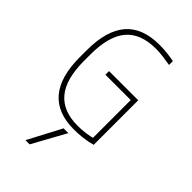

<svg xmlns="http://www.w3.org/2000/svg" viewBox="-298 -833 1195 1195"><g transform="rotate(45 300.0 -235.0)"><path d="M220 270H183L299 50H341ZM349 10Q57 10 57 -335V-395Q57 -569 130.5 -654.5Q204 -740 354 -740Q387 -740 419.5 -736.5Q452 -733 484 -727V-693Q450 -699 417 -703Q384 -707 355 -707Q221 -707 156.5 -630.5Q92 -554 92 -394V-336Q92 -177 156 -100Q220 -23 349 -23Q385 -23 421.5 -28Q458 -33 490 -43L470 -25V-370H247V-402H504V-10Q469 0 428 5Q387 10 349 10Z"/></g></svg>

Font: M PLUS Code Latin Expanded ExtraLight
Style: Regular
Weight: 250
Width: 7
Designer: Coji Morishita
Foundry: UNDERFOREST DESIGN
Version: Version 1.002; ttfautohint (v1.8.3)